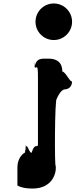

<svg xmlns="http://www.w3.org/2000/svg" viewBox="-20 -850 483 1103"><path d="M289 -830C347 -830 394 -783 394 -725C394 -667 347 -620 289 -620C231 -620 184 -667 184 -725C184 -783 231 -830 289 -830ZM258 -513C218 -513 187 -519 178 -461C178 -461 180 -531 180 -463C190 -454 198 -492 198 -406V-25C198 11 183 -40 161 28C145 28 130 -51 128 16C125 14 126 -55 128 11C128 11 130 -56 130 12C129 13 126 -47 124 26C124 26 80 46 80 114V216C95 224 121 234 172 233C274 231 306 153 300 102C293 119 294 -286 306 -282C312 -298 327 -327 347 -336C382 -336 394 -360 394 -383C385 -373 356 -439 338 -439C338 -511 279 -513 258 -513Z"/></svg>

Font: Hussar Przerywany
Style: Regular
Weight: 400
Foundry: Cannot Into Space Fonts
Version: Version 0.982